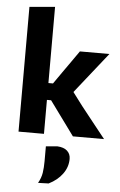

<svg xmlns="http://www.w3.org/2000/svg" viewBox="-66 -791 705 1124"><g transform="rotate(5 287.0 -228.5)"><path d="M61.5 0V-733L211 -746V-298.5H238L287.5 -369.5Q310 -401.5 333 -434Q356 -466.5 378.5 -499H552Q516 -453.5 480.5 -409Q445 -364.5 409.5 -319.5L361.5 -259L419.5 -182Q455.5 -136.5 491.8 -90.8Q528 -45 564 0H381Q358.5 -31 336.2 -61.5Q314 -92 292 -122L235.5 -199.5H211V0ZM201.5 289Q219 258.5 223.8 227.8Q228.5 197 228.5 159.5V72L295.5 66Q334 68 353.8 86.2Q373.5 104.5 373.5 133.5Q373.5 181 344.2 221.2Q315 261.5 263.5 287Z"/></g></svg>

Font: Commissioner
Style: Bold
Weight: 700
Designer: Kostas Bartsokas
Foundry: Kostas Bartsokas
Version: Version 1.000; ttfautohint (v1.8.3)